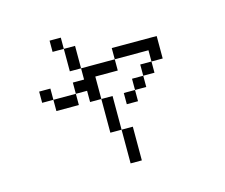

<svg xmlns="http://www.w3.org/2000/svg" viewBox="-105 -891 1209 1032"><g transform="rotate(-15 500.0 -375.0)"><path d="M500 -187.5V0H562.5V-187.5ZM500 -187.5V-375H437.5V-187.5ZM437.5 -375Q437.5 -375 437.5 -500H562.5V-562.5H375V-500H312.5V-437.5H187.5V-375H312.5V-437.5H375V-375ZM625 -375H562.5V-312.5H625ZM625 -375H687.5V-437.5H625ZM187.5 -437.5V-500H125V-437.5ZM687.5 -437.5H750V-500H687.5ZM750 -500H812.5Q812.5 -500 812.5 -625H562.5V-562.5H750ZM375 -562.5Q375 -562.5 375 -687.5H312.5Q312.5 -687.5 312.5 -562.5ZM312.5 -687.5V-750H250V-687.5Z"/></g></svg>

Font: Unifont
Style: Regular
Weight: 500
Version: Version 15.1.04